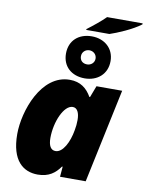

<svg xmlns="http://www.w3.org/2000/svg" viewBox="-102 -1030 850 1112"><g transform="rotate(10 322.5 -474.0)"><path d="M330 -869V-864H466C509 -878 595 -914 645 -952V-958H436C413 -934 359 -890 330 -869ZM369 -586C443 -586 500 -633 500 -710C500 -786 442 -833 369 -833C292 -833 238 -786 238 -709C238 -633 292 -586 369 -586ZM369 -668C342 -668 326 -685 326 -709C326 -734 346 -751 369 -751C392 -751 412 -734 412 -709C412 -685 392 -668 369 -668ZM198 10C263 10 300 -19 329 -60H333L328 0H479L596 -553H445L419 -485H415C388 -532 350 -563 287 -563C119 -563 41 -336 41 -201C41 -44 113 10 198 10ZM276 -142C248 -142 234 -167 234 -212C234 -307 279 -411 331 -411C358 -411 371 -383 371 -341C371 -321 369 -300 365 -280C353 -209 319 -142 276 -142Z"/></g></svg>

Font: Noto Sans Black
Style: Italic
Weight: 900
Italic angle: -12°
Designer: Monotype Design Team
Foundry: Monotype Imaging Inc.
Version: Version 2.013